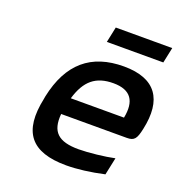

<svg xmlns="http://www.w3.org/2000/svg" viewBox="-123 -769 827 882"><g transform="rotate(20 290.5 -327.5)"><path d="M572 -270C605 -422 548 -509 391 -509C231 -509 134 -427 98 -256L96 -244C59 -71 123 9 296 9C348 9 413 1 480 -14L498 -99C452 -89 372 -80 324 -80C225 -80 186 -116 194 -205H515C551 -205 561 -218 572 -270ZM211 -288C238 -380 286 -420 372 -420C458 -420 488 -373 471 -288ZM278 -588H554L570 -664H294Z"/></g></svg>

Font: LT Wave Text Medium Italic
Style: Regular
Weight: 500
Designer: Daniel Lyons
Version: Version 2.5 (Glyphs App)